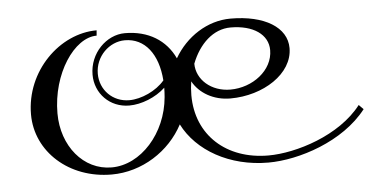

<svg xmlns="http://www.w3.org/2000/svg" viewBox="-38 -469 1061 543"><g transform="rotate(-5 492.5 -197.5)"><path d="M428.8 -226.6C428.7 -218 428.3 -209.2 427.5 -200C418.6 -97.9 344.1 -15 261.3 -15C181.2 -15 121.6 -87.6 121.6 -180.6C121.6 -293 187.3 -390 251.1 -390L252.4 -405C147.3 -405 46.8 -307.2 46.8 -183.9C46.8 -78.2 138.7 5 259.6 5C346.2 5 425.1 -46.3 463.6 -119.4C502.3 -42.8 593.5 10 704.1 10C790.6 10 918.7 -31 985.2 -117L972.4 -130C910.3 -49 784.6 -10 705.9 -10C587.1 -10 503.3 -84.6 503.3 -198.7C503.3 -212.1 504.5 -225.9 506.4 -237.8C525.4 -203.3 565 -180 612.7 -180C706.4 -180 791.6 -234.7 791.6 -307.5C791.6 -366.3 729.2 -405 632.4 -405C566.5 -405 505.6 -365 471.7 -306.3C447.3 -358.8 397.7 -390 331.1 -390C278.6 -390 230 -341.8 230 -280.7C230 -227.1 271.3 -185 326.2 -185C360.5 -185 401.3 -200.9 428.8 -226.6ZM630.2 -380C695 -380 736.5 -350.8 736.5 -306.5C736.5 -249 678.1 -205 614.9 -205C560.9 -205 519.7 -241 519.4 -286.8C540.7 -341.8 581.1 -380 630.2 -380ZM428.1 -247.5C404.6 -219.3 361.4 -200 327.5 -200C280.5 -200 245 -236.1 245 -282.1C245 -331.4 285 -370 329.4 -370C386 -370 422.7 -322.6 428.1 -247.5Z"/></g></svg>

Font: Galberik
Style: Regular
Weight: 400
Designer: Gluk
Foundry: Gluk
Version: Version 0.50